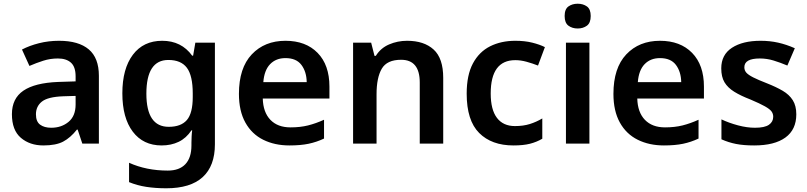

<svg xmlns="http://www.w3.org/2000/svg" viewBox="-20 -771 4336 1031"><path d="M297 -552Q402 -552 456.5 -506Q511 -460 511 -364V0H422L397 -75H393Q358 -31 319 -10.5Q280 10 213 10Q140 10 92 -31Q44 -72 44 -158Q44 -242 105.5 -284Q167 -326 292 -331L386 -334V-361Q386 -412 361 -434.5Q336 -457 291 -457Q250 -457 212.5 -445Q175 -433 138 -417L98 -505Q138 -526 189.5 -539Q241 -552 297 -552ZM320 -254Q237 -251 205 -225.5Q173 -200 173 -157Q173 -118 195.5 -101.5Q218 -85 255 -85Q310 -85 348 -116.5Q386 -148 386 -210V-256Z M851 -552Q954 -552 1012 -472H1017L1029 -542H1134V4Q1134 120 1068.5 180Q1003 240 873 240Q815 240 766 232.5Q717 225 673 207V103Q766 145 881 145Q943 145 975.5 110.5Q1008 76 1008 10V-4Q1008 -19 1009 -39Q1010 -59 1012 -71H1008Q980 -29 939.5 -9.5Q899 10 848 10Q749 10 693 -64Q637 -138 637 -270Q637 -402 693.5 -477Q750 -552 851 -552ZM884 -449Q766 -449 766 -268Q766 -90 886 -90Q952 -90 983.5 -126.5Q1015 -163 1015 -250V-269Q1015 -365 983.5 -407Q952 -449 884 -449Z M1513 -552Q1622 -552 1685.5 -487Q1749 -422 1749 -306V-242H1391Q1393 -168 1432 -127.5Q1471 -87 1540 -87Q1592 -87 1634 -97.5Q1676 -108 1720 -128V-27Q1680 -8 1637 1Q1594 10 1534 10Q1455 10 1393.5 -20.5Q1332 -51 1297.5 -113Q1263 -175 1263 -267Q1263 -406 1332 -479Q1401 -552 1513 -552ZM1513 -459Q1462 -459 1430.5 -426.5Q1399 -394 1394 -330H1627Q1626 -386 1598.5 -422.5Q1571 -459 1513 -459Z M2166 -552Q2257 -552 2308.5 -505Q2360 -458 2360 -353V0H2234V-328Q2234 -450 2134 -450Q2058 -450 2030 -402Q2002 -354 2002 -265V0H1876V-542H1973L1991 -471H1998Q2024 -513 2069.5 -532.5Q2115 -552 2166 -552Z M2737 10Q2620 10 2553 -57Q2486 -124 2486 -268Q2486 -368 2519.5 -430.5Q2553 -493 2612 -522.5Q2671 -552 2747 -552Q2798 -552 2838 -542Q2878 -532 2906 -518L2869 -419Q2838 -431 2807 -439.5Q2776 -448 2747 -448Q2615 -448 2615 -269Q2615 -182 2648.5 -138Q2682 -94 2745 -94Q2790 -94 2825 -105Q2860 -116 2892 -135V-26Q2861 -8 2825.5 1Q2790 10 2737 10Z M3082 -751Q3111 -751 3131.5 -736.5Q3152 -722 3152 -685Q3152 -648 3131.5 -633Q3111 -618 3082 -618Q3053 -618 3032.5 -633Q3012 -648 3012 -685Q3012 -722 3032.5 -736.5Q3053 -751 3082 -751ZM3145 -542V0H3019V-542Z M3524 -552Q3633 -552 3696.5 -487Q3760 -422 3760 -306V-242H3402Q3404 -168 3443 -127.5Q3482 -87 3551 -87Q3603 -87 3645 -97.5Q3687 -108 3731 -128V-27Q3691 -8 3648 1Q3605 10 3545 10Q3466 10 3404.5 -20.5Q3343 -51 3308.5 -113Q3274 -175 3274 -267Q3274 -406 3343 -479Q3412 -552 3524 -552ZM3524 -459Q3473 -459 3441.5 -426.5Q3410 -394 3405 -330H3638Q3637 -386 3609.5 -422.5Q3582 -459 3524 -459Z M4256 -157Q4256 -75 4197.5 -32.5Q4139 10 4030 10Q3973 10 3932.5 2Q3892 -6 3854 -23V-130Q3894 -111 3942.5 -98Q3991 -85 4034 -85Q4086 -85 4109 -101Q4132 -117 4132 -144Q4132 -160 4123 -172.5Q4114 -185 4087.5 -200Q4061 -215 4009 -237Q3957 -257 3922.5 -278.5Q3888 -300 3870.5 -329Q3853 -358 3853 -404Q3853 -477 3910.5 -514.5Q3968 -552 4064 -552Q4114 -552 4158.5 -542Q4203 -532 4248 -512L4208 -419Q4170 -435 4134 -446Q4098 -457 4060 -457Q3977 -457 3977 -410Q3977 -393 3987.5 -381Q3998 -369 4024.5 -355.5Q4051 -342 4100 -323Q4148 -304 4183 -283.5Q4218 -263 4237 -233Q4256 -203 4256 -157Z"/></svg>

Font: Noto Sans Ethiopic SemiBold
Style: Regular
Weight: 600
Designer: Monotype Design Team
Foundry: Monotype Imaging Inc.
Version: Version 2.102; ttfautohint (v1.8.4.7-5d5b)